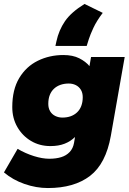

<svg xmlns="http://www.w3.org/2000/svg" viewBox="-34 -758 654 970"><path d="M208 192Q149 192 90 171.5Q31 151 -14 113L55 -6Q94 17 137 30.5Q180 44 215 44Q249 44 275 36Q301 28 318 10Q335 -8 340 -36L345 -66Q323 -44 292.5 -32Q262 -20 221 -20Q166 -20 122.5 -46Q79 -72 53.5 -116.5Q28 -161 28 -217Q28 -305 63 -363.5Q98 -422 157 -451Q216 -480 286 -480Q334 -480 366.5 -463.5Q399 -447 418 -424L426 -470H596L526 -72Q501 69 421 130.5Q341 192 208 192ZM281 -164Q304 -164 322.5 -170.5Q341 -177 355 -190Q369 -203 376.5 -222.5Q384 -242 384 -267Q384 -289 374.5 -304.5Q365 -320 349 -328Q333 -336 313 -336Q291 -336 272 -329.5Q253 -323 239 -310Q225 -297 217.5 -278Q210 -259 210 -233Q210 -211 219.5 -195.5Q229 -180 245.5 -172Q262 -164 281 -164ZM393 -738 485 -693Q454 -652 438 -617.5Q422 -583 415 -561L404 -526H246L251 -549Q263 -605 294 -650.5Q325 -696 393 -738Z"/></svg>

Font: Gantari Black
Style: Italic
Weight: 900
Italic angle: -10°
Version: Version 1.000